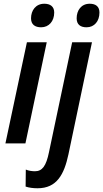

<svg xmlns="http://www.w3.org/2000/svg" viewBox="-20 -767 552 1027"><path d="M443 -621C485 -621 512 -654 512 -700C512 -732 492 -747 460 -747C414 -747 390 -711 390 -669C390 -636 410 -621 443 -621ZM200 -621C242 -621 270 -654 270 -700C270 -732 249 -747 217 -747C171 -747 146 -711 146 -669C146 -636 167 -621 200 -621ZM9 0H116L230 -541H124ZM181 240C284 240 323 166 346 59L472 -541H366L242 47C227 121 206 149 167 149C150 149 132 146 118 140L117 231C135 237 157 240 181 240Z"/></svg>

Font: Noto Sans Display SemiCondensed Medium
Style: Italic
Weight: 500
Width: 4
Italic angle: -12°
Designer: Monotype Design Team
Foundry: Monotype Imaging Inc.
Version: Version 1.900